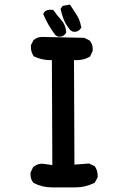

<svg xmlns="http://www.w3.org/2000/svg" viewBox="-20 -812 540 840"><path d="M113.3 -48.8Q113.3 -56.6 114.3 -58.6L125 -81.1Q143.6 -95.7 163.1 -95.7Q168.9 -95.7 174.8 -94.7L209 -89.8L207 -548.8Q204.1 -548.8 201.2 -548.8Q163.1 -548.8 127.9 -565.4Q115.2 -584 115.2 -605.5Q115.2 -608.4 115.2 -614.3L127 -636.7Q142.6 -650.4 164.1 -650.4L348.6 -646.5L372.1 -634.8Q385.7 -619.1 385.7 -597.7Q385.7 -589.8 384.8 -587.9L374 -564.5Q356.4 -554.7 341.8 -551.8Q327.1 -548.8 317.9 -548.8Q308.6 -548.8 303.7 -548.8L305.7 -91.8L370.1 -96.7L394.5 -85Q407.2 -66.4 407.2 -44.9Q407.2 -42 407.2 -36.1L394.5 -12.7Q354.5 7.8 310.5 7.8Q305.7 7.8 301.8 7.8H207Q164.1 7.8 127 -11.7Q113.3 -27.3 113.3 -48.8ZM176.8 -762.7Q188.5 -769.5 200.2 -769.5Q204.1 -769.5 212.9 -768.6Q230.5 -744.1 247.1 -725.6Q267.6 -703.1 269.5 -672.9V-668.9Q265.6 -663.1 263.7 -661.1Q253.9 -651.4 241.2 -651.4Q232.4 -651.4 228.5 -654.3L221.7 -659.2Q190.4 -700.2 168.9 -751ZM306.6 -672.9Q297.9 -672.9 293.9 -675.8L287.1 -680.7Q273.4 -697.3 266.6 -710Q259.8 -722.7 256.8 -732.4Q250 -750 245.1 -773.4L253.9 -786.1L286.1 -792Q318.4 -744.1 325.2 -728.5Q332 -712.9 335.9 -690.4L333 -687.5L329.1 -682.6Q319.3 -672.9 306.6 -672.9Z"/></svg>

Font: JasonHandwriting2
Style: SemiBold
Weight: 600
Version: Version 1.04.7